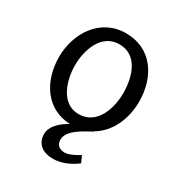

<svg xmlns="http://www.w3.org/2000/svg" viewBox="-169 -623 875 939"><g transform="rotate(30 268.5 -153.5)"><path d="M398 152 381 115C360 128 326 147 301 147C272 147 252 132 252 102C252 47 334 9 375 -14L374 -15C452 -60 493 -153 493 -251C493 -387 419 -509 271 -509C126 -509 44 -379 44 -245C44 -114 114 7 254 13C208 38 169 75 169 118C169 175 212 202 265 202C314 202 360 181 398 152ZM266 -50C166 -50 132 -166 132 -248C132 -333 167 -446 270 -446C375 -446 405 -335 405 -248C405 -163 370 -50 266 -50Z"/></g></svg>

Font: Rosario
Style: Regular
Weight: 400
Designer: Hector Gatti
Foundry: Omnibus Type
Version: Version 1.100